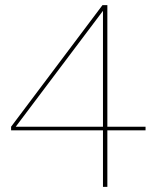

<svg xmlns="http://www.w3.org/2000/svg" viewBox="-20 -724 592 744"><path d="M379 0V-219H23V-233L377 -704H396V-233H544V-219H396V0ZM41 -233H379V-682Z"/></svg>

Font: Prodigy Sans Thin
Style: Regular
Weight: 100
Designer: Wei Huang
Foundry: Wei Huang
Version: Version 1.003; ttfautohint (v1.8.3)